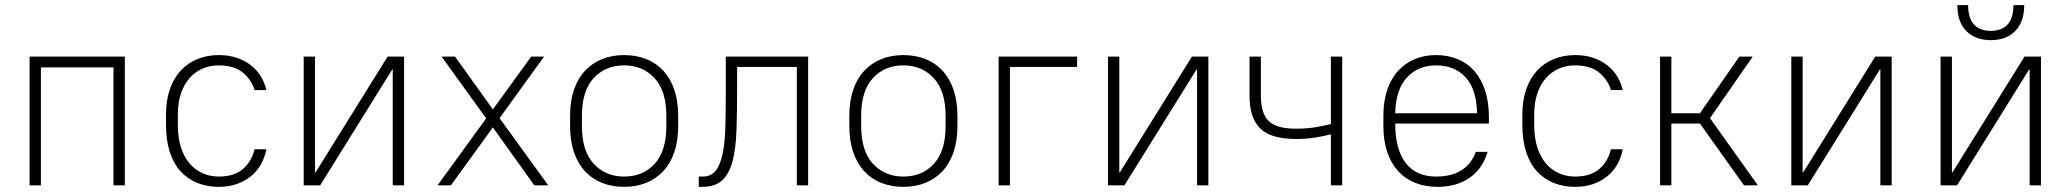

<svg xmlns="http://www.w3.org/2000/svg" viewBox="-20 -720 8045 746"><path d="M95 -500H465V0H421V-458H139V0H95Z M830 6Q784 6 746 -9.5Q708 -25 681 -55Q654 -85 639.5 -130Q625 -175 625 -235V-275Q625 -330 640 -373Q655 -416 682 -445.5Q709 -475 747 -490.5Q785 -506 830 -506Q870 -506 901.5 -495Q933 -484 956.5 -465Q980 -446 994.5 -421.5Q1009 -397 1015 -370H969Q958 -409 924 -437.5Q890 -466 830 -466Q796 -466 767 -453.5Q738 -441 716.5 -416.5Q695 -392 683 -356.5Q671 -321 671 -275V-235Q671 -185 683 -147.5Q695 -110 716.5 -85Q738 -60 767 -47Q796 -34 830 -34Q890 -34 924 -63.5Q958 -93 969 -140H1015Q1009 -109 994.5 -82.5Q980 -56 956.5 -36.5Q933 -17 901.5 -5.5Q870 6 830 6Z M1160 -500H1204V-50H1206L1486 -500H1550V0H1506V-450H1504L1224 0H1160Z M1869 -260 1696 -500H1748L1895 -295L2044 -500H2094L1921 -261L2110 0H2056L1895 -225L1732 0H1680Z M2405 6Q2358 6 2319 -9.5Q2280 -25 2252.5 -55Q2225 -85 2210 -129Q2195 -173 2195 -230V-270Q2195 -327 2210 -371Q2225 -415 2253 -445Q2281 -475 2319.5 -490.5Q2358 -506 2405 -506Q2452 -506 2491 -490.5Q2530 -475 2557.5 -445Q2585 -415 2600 -371Q2615 -327 2615 -270V-230Q2615 -173 2600 -129Q2585 -85 2557 -55Q2529 -25 2490.5 -9.5Q2452 6 2405 6ZM2405 -34Q2478 -34 2523.5 -83.5Q2569 -133 2569 -230V-270Q2569 -367 2523 -416.5Q2477 -466 2405 -466Q2332 -466 2286.5 -416.5Q2241 -367 2241 -270V-230Q2241 -133 2287 -83.5Q2333 -34 2405 -34Z M2695 -34H2710Q2743 -34 2761 -57Q2779 -80 2788 -124Q2797 -168 2798.5 -231Q2800 -294 2800 -375V-500H3120V0H3076V-460H2844V-375Q2844 -285 2841.5 -214Q2839 -143 2826.5 -94.5Q2814 -46 2786.5 -20Q2759 6 2710 6H2695Z M3490 6Q3443 6 3404 -9.5Q3365 -25 3337.5 -55Q3310 -85 3295 -129Q3280 -173 3280 -230V-270Q3280 -327 3295 -371Q3310 -415 3338 -445Q3366 -475 3404.5 -490.5Q3443 -506 3490 -506Q3537 -506 3576 -490.5Q3615 -475 3642.5 -445Q3670 -415 3685 -371Q3700 -327 3700 -270V-230Q3700 -173 3685 -129Q3670 -85 3642 -55Q3614 -25 3575.5 -9.5Q3537 6 3490 6ZM3490 -34Q3563 -34 3608.5 -83.5Q3654 -133 3654 -230V-270Q3654 -367 3608 -416.5Q3562 -466 3490 -466Q3417 -466 3371.5 -416.5Q3326 -367 3326 -270V-230Q3326 -133 3372 -83.5Q3418 -34 3490 -34Z M3860 -500H4165V-460H3904V0H3860Z M4285 -500H4329V-50H4331L4611 -500H4675V0H4631V-450H4629L4349 0H4285Z M5015 -180Q4919 -180 4877 -220.5Q4835 -261 4835 -348V-500H4879V-350Q4879 -279 4909.5 -249.5Q4940 -220 5015 -220Q5060 -220 5095.5 -226.5Q5131 -233 5151 -238V-500H5195V0H5151V-198Q5131 -193 5095.5 -186.5Q5060 -180 5015 -180Z M5565 6Q5518 6 5479 -9.5Q5440 -25 5412.5 -55Q5385 -85 5370 -129Q5355 -173 5355 -230V-270Q5355 -327 5370 -371Q5385 -415 5412.5 -445Q5440 -475 5477.5 -490.5Q5515 -506 5560 -506Q5605 -506 5643 -490.5Q5681 -475 5708 -444.5Q5735 -414 5750 -369Q5765 -324 5765 -265V-240H5401Q5401 -140 5441.5 -87Q5482 -34 5560 -34Q5620 -34 5658.5 -58.5Q5697 -83 5714 -130H5760Q5741 -65 5690.5 -29.5Q5640 6 5565 6ZM5560 -466Q5490 -466 5446.5 -419Q5403 -372 5401 -280H5719Q5717 -374 5674 -420Q5631 -466 5560 -466Z M6100 6Q6054 6 6016 -9.5Q5978 -25 5951 -55Q5924 -85 5909.5 -130Q5895 -175 5895 -235V-275Q5895 -330 5910 -373Q5925 -416 5952 -445.5Q5979 -475 6017 -490.5Q6055 -506 6100 -506Q6140 -506 6171.5 -495Q6203 -484 6226.5 -465Q6250 -446 6264.5 -421.5Q6279 -397 6285 -370H6239Q6228 -409 6194 -437.5Q6160 -466 6100 -466Q6066 -466 6037 -453.5Q6008 -441 5986.5 -416.5Q5965 -392 5953 -356.5Q5941 -321 5941 -275V-235Q5941 -185 5953 -147.5Q5965 -110 5986.5 -85Q6008 -60 6037 -47Q6066 -34 6100 -34Q6160 -34 6194 -63.5Q6228 -93 6239 -140H6285Q6279 -109 6264.5 -82.5Q6250 -56 6226.5 -36.5Q6203 -17 6171.5 -5.5Q6140 6 6100 6Z M6430 -500H6474V-280H6585L6738 -500H6790L6624 -261L6810 0H6756L6585 -240H6474V0H6430Z M6940 -500H6984V-50H6986L7266 -500H7330V0H7286V-450H7284L7004 0H6940Z M7520 -500H7564V-50H7566L7846 -500H7910V0H7866V-450H7864L7584 0H7520ZM7715 -564Q7655 -564 7620 -599.5Q7585 -635 7585 -700H7627Q7627 -649 7650 -624.5Q7673 -600 7715 -600Q7757 -600 7780 -624.5Q7803 -649 7803 -700H7845Q7845 -635 7810 -599.5Q7775 -564 7715 -564Z"/></svg>

Font: PT Root UI Light
Style: Regular
Weight: 300
Designer: Vitaly Kuzmin
Foundry: ParaType Ltd.
Version: Version 2.000G